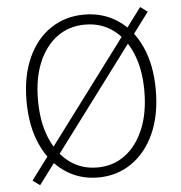

<svg xmlns="http://www.w3.org/2000/svg" viewBox="-51 -731 754 802"><g transform="rotate(-5 326.0 -329.5)"><path d="M85 23 55 1 566 -682 596 -660ZM330 12Q251 12 189.5 -30.5Q128 -73 93.5 -150Q59 -227 59 -332Q59 -436 93.5 -512.5Q128 -589 189.5 -630Q251 -671 330 -671Q409 -671 470.5 -630Q532 -589 566.5 -512.5Q601 -436 601 -332Q601 -227 566.5 -150Q532 -73 470.5 -30.5Q409 12 330 12ZM330 -30Q397 -30 447 -67.5Q497 -105 525 -172.5Q553 -240 553 -332Q553 -423 525 -489.5Q497 -556 447 -592.5Q397 -629 330 -629Q263 -629 213 -592.5Q163 -556 135 -489.5Q107 -423 107 -332Q107 -240 135 -172.5Q163 -105 213 -67.5Q263 -30 330 -30Z"/></g></svg>

Font: Source Sans 3 Light
Style: Regular
Weight: 300
Designer: Paul D. Hunt
Foundry: Adobe
Version: Version 3.052;hotconv 1.1.0;makeotfexe 2.6.0